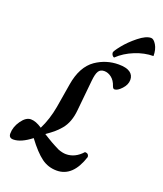

<svg xmlns="http://www.w3.org/2000/svg" viewBox="-237 -1073 1111 1311"><g transform="rotate(20 319.0 -417.0)"><path d="M688 -842Q623 -842 555 -814.5Q487 -787 439 -741Q432 -741 425 -750Q418 -759 418 -769.5Q418 -780 453.5 -824.5Q489 -869 541.5 -911Q594 -953 631 -953Q650 -953 669 -921.5Q688 -890 688 -842ZM132 -119Q170 -195 187 -290L216 -464Q238 -599 320 -656Q395 -707 485 -707Q541 -707 568 -688Q595 -669 595 -634.5Q595 -600 566 -568.5Q537 -537 515 -537Q504 -537 498 -555Q486 -592 461 -611.5Q436 -631 408 -631Q380 -631 367 -610.5Q354 -590 349 -538L327 -317Q319 -228 274 -174Q251 -147 230 -129.5Q209 -112 176 -89Q181 -86 204.5 -71.5Q228 -57 237 -52Q246 -47 266.5 -36Q287 -25 298 -20Q330 -8 355 -8Q421 -8 473 -66Q500 -66 502 -41Q451 119 333 119Q271 119 222 83Q173 47 111 -36Q38 21 -18 21Q-50 21 -50 -11Q-50 -59 -18 -104.5Q14 -150 50 -150Q86 -150 132 -119Z"/></g></svg>

Font: Clara
Style: Regular
Weight: 400
Designer: Proyecto DEMO
Foundry: Proyecto DEMO
Version: Version 1.002